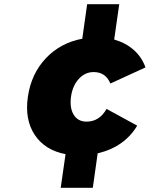

<svg xmlns="http://www.w3.org/2000/svg" viewBox="-20 -728 708 908"><path d="M111.8 -270Q127.4 -378.9 196.5 -452.1Q265.6 -525.4 369.1 -544.9L392.1 -708H543.9L520 -541Q573.7 -525.9 612.1 -492.2Q650.4 -458.5 668 -409.2L502 -333Q479.5 -387.2 422.9 -387.2Q382.3 -387.2 352.8 -355Q323.2 -322.8 315.9 -271Q308.6 -217.8 328.6 -185.3Q348.6 -152.8 389.2 -152.8Q450.2 -152.8 483.9 -212.9L628.9 -133.8Q568.4 -32.7 441.9 -2.9L418.9 160.2H267.1L290 1Q192.4 -17.6 144.3 -90.1Q96.2 -162.6 111.8 -270Z"/></svg>

Font: Trueno ExtraBold
Style: Italic
Weight: 800
Designer: Julieta Ulanovsky
Foundry: Julieta Ulanovsky
Version: Version 3.001b | FøM Fix